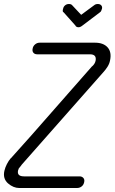

<svg xmlns="http://www.w3.org/2000/svg" viewBox="-32 -938 572 958"><path d="M154 -667Q141 -667 134.5 -675Q128 -683 131 -696Q133 -708 143 -716.5Q153 -725 166 -725H442Q484 -725 505 -701.5Q526 -678 517 -636Q514 -620 504.5 -605Q495 -590 483 -577L77 -117Q71 -108 68 -105L62 -98Q60 -94 58 -87Q52 -58 88 -58H365Q377 -58 384 -50Q391 -42 388 -29Q385 -15 375 -7.5Q365 0 353 0H63Q50 0 36 -5.5Q22 -11 8 -23Q-19 -47 -10 -86Q-6 -103 2.5 -119.5Q11 -136 22 -149V-148L124 -262L225 -377L326 -492L428 -608V-607Q442 -620 445 -635Q451 -667 417 -667ZM286 -876Q281 -878 281 -883.5Q281 -889 283 -895Q285 -905 293 -911.5Q301 -918 312 -918Q323 -918 328 -912L373 -864L438 -912Q445 -918 456 -918Q467 -918 473 -911.5Q479 -905 477 -895Q475 -889 473 -884Q471 -879 466 -876L380 -811Q369 -802 360 -802Q355 -802 350.5 -804Q346 -806 344 -811Z"/></svg>

Font: VDS
Style: Thin Italic
Weight: 100
Width: 0
Designer: artmaker
Foundry: artmaker
Version: Version 1.000 2012 initial release